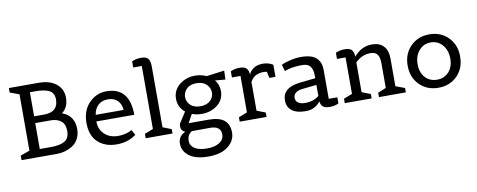

<svg xmlns="http://www.w3.org/2000/svg" viewBox="-81 -1172 4598 1852"><g transform="rotate(-10 2218.5 -246.5)"><path d="M398 0H51V-44L142 -77V-629L51 -662V-706H344Q478 -706 542 -628Q578 -584 578 -520Q578 -426 514 -377Q632 -334 632 -203Q632 -149 610 -108Q588 -67 552 -44Q482 0 398 0ZM243 -75H351Q443 -75 488.5 -103Q534 -131 534 -200Q534 -269 495 -299Q456 -329 395 -329H243ZM244 -395H341Q480 -395 480 -519Q480 -583 434 -607Q388 -631 297 -631H244Z M984 10Q871 10 800.5 -54.5Q730 -119 730 -243Q730 -367 802 -439.5Q874 -512 970 -512Q1198 -512 1198 -242H827V-237Q827 -166 877 -117Q927 -68 1013 -68Q1050 -68 1083 -76.5Q1116 -85 1131 -94L1145 -102L1174 -50Q1171 -48 1165.5 -43.5Q1160 -39 1142 -29Q1124 -19 1103 -11Q1050 10 984 10ZM831 -306H1105Q1100 -368 1064.5 -400.5Q1029 -433 972.5 -433Q916 -433 879 -401.5Q842 -370 831 -306Z M1530 0H1267V-43L1351 -76V-693H1267V-753Q1306 -772 1357.5 -772Q1409 -772 1427 -747.5Q1445 -723 1445 -673V-76L1530 -43Z M2061 -323Q2061 -239 1996.5 -188Q1932 -137 1841 -137Q1791 -137 1746 -154L1700 -71H1894Q2001 -71 2049 -30Q2097 11 2097 90Q2097 169 2028 224Q1959 279 1835 279Q1711 279 1647 231Q1583 183 1583 109.5Q1583 36 1655 4Q1613 -10 1613 -56L1617 -81Q1674 -168 1686 -188Q1621 -240 1621 -323.5Q1621 -407 1686 -459.5Q1751 -512 1841 -512Q1898 -512 1951 -488L2126 -511L2123 -424L2022 -433Q2061 -386 2061 -323ZM1671 99Q1671 145 1713.5 172.5Q1756 200 1833 200Q1910 200 1955.5 171Q2001 142 2001 91Q2001 9 1896 9L1718 10Q1671 36 1671 99ZM1841 -212Q1903 -212 1938 -245Q1973 -278 1973 -324Q1973 -370 1938 -404Q1903 -438 1840.5 -438Q1778 -438 1744 -404.5Q1710 -371 1710 -324.5Q1710 -278 1744.5 -245Q1779 -212 1841 -212Z M2451 0H2188V-43L2272 -76V-433H2188V-493Q2227 -512 2276 -512Q2325 -512 2344 -491Q2363 -470 2365 -429Q2375 -459 2406 -483Q2443 -512 2504 -512Q2531 -512 2555.5 -505Q2580 -498 2591 -491L2603 -484V-366H2543L2530 -426Q2524 -432 2497 -432Q2470 -432 2445 -424.5Q2420 -417 2406 -406Q2378 -382 2366 -357V-76L2451 -43Z M3156 -68V-8Q3117 11 3070 11Q3023 11 3002.5 -7Q2982 -25 2979 -59Q2924 11 2834.5 11Q2745 11 2699 -25Q2653 -61 2653 -126Q2653 -251 2827 -270L2978 -286V-315Q2978 -373 2954 -403Q2930 -433 2878 -433Q2782 -433 2722 -412L2702 -405L2684 -469Q2712 -485 2769 -498.5Q2826 -512 2875 -512Q2982 -512 3027 -469.5Q3072 -427 3072 -350V-68ZM2842 -68Q2925 -68 2978 -113V-221L2832 -205Q2794 -200 2771.5 -182Q2749 -164 2749 -133.5Q2749 -103 2773.5 -85.5Q2798 -68 2842 -68Z M3815 0H3552V-43L3632 -76V-315Q3632 -374 3612.5 -403Q3593 -432 3542 -432Q3460 -432 3395 -367V-76L3480 -43V0H3217V-43L3301 -76V-433H3217V-493Q3256 -512 3306 -512Q3356 -512 3374.5 -490Q3393 -468 3395 -424Q3409 -442 3437 -465Q3496 -512 3572 -512Q3648 -512 3687 -468.5Q3726 -425 3726 -350V-76L3815 -43Z M4318 -61.5Q4245 11 4134 11Q4023 11 3950 -61.5Q3877 -134 3877 -250Q3877 -366 3950 -439Q4023 -512 4134 -512Q4245 -512 4318 -439Q4391 -366 4391 -250Q4391 -134 4318 -61.5ZM4019 -116.5Q4064 -68 4134 -68Q4204 -68 4249 -116.5Q4294 -165 4294 -247Q4294 -329 4248.5 -381Q4203 -433 4134 -433Q4065 -433 4019.5 -381Q3974 -329 3974 -247Q3974 -165 4019 -116.5Z"/></g></svg>

Font: Belgrano
Style: Regular
Weight: 400
Version: Version 1.002